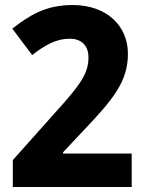

<svg xmlns="http://www.w3.org/2000/svg" viewBox="-20 -744 579 764"><path d="M504 0V-133H231V-138L306 -218C429 -347 489 -418 489 -530C489 -642 404 -724 269 -724C158 -724 94 -680 29 -630L108 -525C159 -565 205 -590 257 -590C301 -590 332 -566 332 -515C332 -451 298 -405 205 -302L31 -107V0Z"/></svg>

Font: Noto Sans Sinhala UI SemiCondensed ExtraBold
Style: Regular
Weight: 800
Width: 4
Designer: Jelle Bosma - Monotype Design Team
Foundry: Monotype Imaging Inc.
Version: Version 2.006